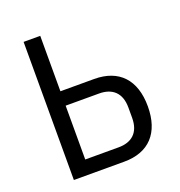

<svg xmlns="http://www.w3.org/2000/svg" viewBox="-127 -805 854 912"><g transform="rotate(-20 300.0 -349.0)"><path d="M92 0H346.9C471.9 0 541.9 -74.9 541.9 -209.2C541.9 -343 471.9 -418 346.9 -418H176.1V-698.2H92ZM176.1 -73.2V-345.2H345.2C410.9 -345.2 453.1 -310 453.1 -235.1V-182.9C453.1 -108 410.9 -73.2 345.2 -73.2Z"/></g></svg>

Font: Margiela Mono
Style: Regular
Weight: 400
Designer: Mike Abbink, Paul van der Laan, Pieter van Rosmalen
Foundry: Bold Monday
Version: Version 2.003 2021